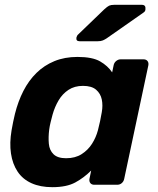

<svg xmlns="http://www.w3.org/2000/svg" viewBox="-20 -766 656 796"><path d="M197 10Q147 10 110.5 -6.5Q74 -23 53 -54.5Q32 -86 25.5 -129.5Q19 -173 28 -226Q31 -245 34.5 -260.5Q38 -276 42 -294Q55 -346 77 -389Q99 -432 131 -463.5Q163 -495 205.5 -512.5Q248 -530 301 -530Q363 -530 395 -511.5Q427 -493 445 -466L451 -495Q453 -506 461.5 -513Q470 -520 480 -520H575Q586 -520 591.5 -513Q597 -506 595 -495L495 -25Q493 -14 485 -7Q477 0 466 0H371Q360 0 354.5 -7Q349 -14 351 -25L358 -59Q328 -29 292 -9.5Q256 10 197 10ZM254 -110Q292 -110 318.5 -127Q345 -144 361.5 -170Q378 -196 386 -226Q391 -245 395 -264Q399 -283 402 -301Q407 -329 402 -353.5Q397 -378 378.5 -394Q360 -410 324 -410Q289 -410 264 -393.5Q239 -377 223 -350Q207 -323 198 -291Q194 -276 190 -260Q186 -244 184 -229Q180 -197 182.5 -170Q185 -143 202 -126.5Q219 -110 254 -110ZM310 -595Q294 -595 297 -611Q299 -619 305 -624L412 -727Q425 -739 432.5 -742.5Q440 -746 453 -746H568Q585 -746 583 -728Q583 -719 575 -714L425 -609Q415 -602 406.5 -598.5Q398 -595 385 -595Z"/></svg>

Font: Rubik SemiBold
Style: Italic
Weight: 600
Italic angle: -12°
Designer: Hubert and Fischer
Foundry: Hubert and Fischer
Version: Version 2.300;gftools[0.9.30]